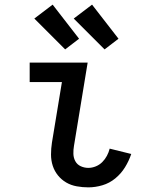

<svg xmlns="http://www.w3.org/2000/svg" viewBox="-20 -800 640 828"><path d="M361 8Q336 8 311 3.5Q286 -1 265.5 -13Q245 -25 230 -43.5Q215 -62 207.5 -85Q200 -108 200 -133.5Q200 -159 204 -185L247 -446H108V-530H358L299 -171Q296 -154 296.5 -136.5Q297 -119 305 -104.5Q313 -90 328.5 -83Q344 -76 361 -76Q377 -76 393 -82.5Q409 -89 421 -101Q433 -113 441 -128Q449 -143 453 -159L546 -136Q536 -106 519 -78.5Q502 -51 477 -30.5Q452 -10 421.5 -1Q391 8 361 8ZM431 -587 298 -720 377 -780 491 -633ZM261 -587 128 -720 207 -780 321 -633Z"/></svg>

Font: Iosevka Curly Medium Extended
Style: Italic
Weight: 500
Width: 7
Italic angle: -9°
Monospace: yes
Designer: Belleve Invis
Foundry: Belleve Invis
Version: Version 11.1.0; ttfautohint (v1.8.3)